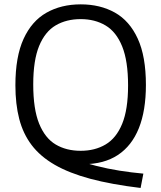

<svg xmlns="http://www.w3.org/2000/svg" viewBox="-20 -770 760 904"><path d="M642 115Q505 98.5 405.2 71.8Q305.5 45 237.5 5.8Q169.5 -33.5 129 -87Q88.5 -140.5 70.5 -210.2Q52.5 -280 52.5 -368.5Q52.5 -503 91 -587Q129.5 -671 198.8 -710.2Q268 -749.5 360 -749.5Q451.5 -749.5 520.8 -710.8Q590 -672 628.5 -588.2Q667 -504.5 667 -370Q667 -249.5 633.8 -166.5Q600.5 -83.5 535 -40.2Q469.5 3 372.5 3Q358 3 343 2Q328 1 312.5 -1L329 -23.5Q376.5 -3.5 431 10.5Q485.5 24.5 542.5 33.5Q599.5 42.5 655 47.5ZM360 -60Q427 -60 477.2 -89.8Q527.5 -119.5 555.2 -187Q583 -254.5 583 -367.5Q583 -483 555.2 -551.5Q527.5 -620 477.2 -650Q427 -680 360 -680Q292.5 -680 242.2 -650.5Q192 -621 164.2 -553.5Q136.5 -486 136.5 -372.5Q136.5 -256.5 164.2 -188Q192 -119.5 242 -89.8Q292 -60 360 -60Z"/></svg>

Font: Encode Sans Condensed Thin
Style: Regular
Weight: 400
Version: Version 3.002